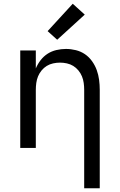

<svg xmlns="http://www.w3.org/2000/svg" viewBox="-20 -789 640 1024"><path d="M429 215V-310Q429 -328 426.5 -346.5Q424 -365 417 -382Q410 -399 398 -413.5Q386 -428 370.5 -437.5Q355 -447 336.5 -451Q318 -455 300 -455Q282 -455 263.5 -451Q245 -447 229.5 -437.5Q214 -428 202 -413.5Q190 -399 183 -382Q176 -365 173.5 -346.5Q171 -328 171 -310V0H88V-520H171V-424Q181 -448 197 -468.5Q213 -489 234 -502.5Q255 -516 280.5 -522Q306 -528 332 -528Q358 -528 384.5 -521.5Q411 -515 433 -500Q455 -485 471 -462.5Q487 -440 496 -415Q505 -390 508.5 -363.5Q512 -337 512 -310V215ZM285 -577 234 -623 368 -769 432 -711Z"/></svg>

Font: Zed Mono Extended
Style: Regular
Weight: 400
Width: 7
Monospace: yes
Designer: Belleve Invis
Foundry: Belleve Invis
Version: Version 1.0.0; ttfautohint (v1.8.4)